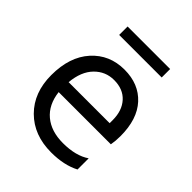

<svg xmlns="http://www.w3.org/2000/svg" viewBox="-189 -781 900 900"><g transform="rotate(45 261.0 -330.5)"><path d="M443 -26Q384 5 299 5Q184 5 113.5 -65.5Q43 -136 43 -252Q43 -373 106 -443Q169 -513 268 -513Q363 -513 419 -452Q475 -391 475 -279Q475 -247 470 -220H124Q133 -145 181 -105Q229 -65 307 -65Q392 -65 443 -100ZM268 -444Q211 -444 171 -403Q131 -362 124 -286H396V-306Q396 -369 362 -406.5Q328 -444 268 -444ZM417 -610H135V-666H417Z"/></g></svg>

Font: Hind Madurai
Style: Regular
Weight: 400
Designer: Jyotish Sonowal
Foundry: Indian Type Foundry
Version: Version 1.001;PS 1.0;hotconv 1.0.86;makeotf.lib2.5.63406; tt